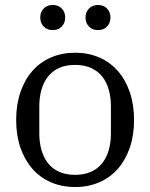

<svg xmlns="http://www.w3.org/2000/svg" viewBox="-20 -740 604 772"><path d="M282 -37Q319 -37 346.5 -49.5Q374 -62 391.5 -84.5Q409 -107 417.5 -137.5Q426 -168 426 -204V-312Q426 -348 417.5 -378.5Q409 -409 391.5 -431.5Q374 -454 346.5 -466.5Q319 -479 282 -479Q244 -479 217 -466.5Q190 -454 172.5 -431.5Q155 -409 146.5 -378.5Q138 -348 138 -312V-204Q138 -168 146.5 -137.5Q155 -107 172.5 -84.5Q190 -62 217 -49.5Q244 -37 282 -37ZM282 12Q229 12 185 -7Q141 -26 110 -61.5Q79 -97 62 -146.5Q45 -196 45 -258Q45 -319 62 -369Q79 -419 110 -454.5Q141 -490 185 -509Q229 -528 282 -528Q335 -528 379 -509Q423 -490 454 -454.5Q485 -419 502 -369Q519 -319 519 -258Q519 -196 502 -146.5Q485 -97 454 -61.5Q423 -26 379 -7Q335 12 282 12ZM192 -619Q169 -619 155.5 -633.5Q142 -648 142 -668V-671Q142 -691 155.5 -705.5Q169 -720 192 -720Q215 -720 228.5 -705.5Q242 -691 242 -671V-668Q242 -648 228.5 -633.5Q215 -619 192 -619ZM374 -619Q351 -619 337.5 -633.5Q324 -648 324 -668V-671Q324 -691 337.5 -705.5Q351 -720 374 -720Q397 -720 410.5 -705.5Q424 -691 424 -671V-668Q424 -648 410.5 -633.5Q397 -619 374 -619Z"/></svg>

Font: IBM Plex Serif
Style: Regular
Weight: 400
Designer: Mike Abbink, Paul van der Laan, Pieter van Rosmalen
Foundry: Bold Monday
Version: Version 3.001